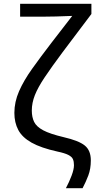

<svg xmlns="http://www.w3.org/2000/svg" viewBox="-20 -780 500 1002"><path d="M324 202Q341 170 353.5 137Q366 104 366 82Q366 63 360.5 50.5Q355 38 336.5 28.5Q318 19 280 11Q194 -8 145 -35.5Q96 -63 75.5 -101.5Q55 -140 55 -191Q55 -248 79.5 -304Q104 -360 148 -421.5Q192 -483 248 -556L357 -697Q353 -697 329.5 -696Q306 -695 272.5 -694Q239 -693 205 -693H85V-760H457V-707L307 -508Q249 -430 213.5 -377Q178 -324 162 -283.5Q146 -243 146 -203Q146 -169 158 -144Q170 -119 205.5 -100Q241 -81 313 -64Q391 -46 422.5 -20.5Q454 5 454 57Q454 101 441 135.5Q428 170 411 202Z"/></svg>

Font: RS Noto Sans
Style: Regular
Weight: 400
Designer: Monotype Design Team
Foundry: Monotype Imaging Inc.
Version: Version 3.10